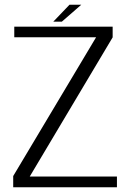

<svg xmlns="http://www.w3.org/2000/svg" viewBox="-20 -787 566 807"><path d="M35.5 0H471.5V-45H105L453.5 -630V-675H40V-630.5H384L35.5 -47ZM204 -696H240L321.5 -767H272Z"/></svg>

Font: Anybody UltraCondensed Thin Light
Style: Regular
Weight: 300
Version: Version 1.111